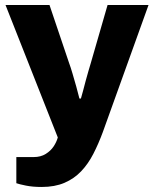

<svg xmlns="http://www.w3.org/2000/svg" viewBox="-20 -547 614 764"><path d="M146 197Q110 197 83 191.5Q56 186 45 182V78H114Q142 78 162 65.5Q182 53 193.5 35.5Q205 18 210 0L2 -527H177L255 -296Q261 -280 268.5 -254.5Q276 -229 283.5 -202.5Q291 -176 296 -155H302Q306 -169 311 -187.5Q316 -206 321 -225.5Q326 -245 331.5 -263Q337 -281 341 -295L408 -527H571L389 -21Q372 25 351.5 65Q331 105 303 134.5Q275 164 236.5 180.5Q198 197 146 197Z"/></svg>

Font: Archivo SemiBold ExtraBold
Style: Regular
Weight: 800
Version: Version 2.001